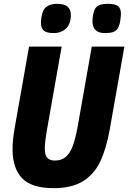

<svg xmlns="http://www.w3.org/2000/svg" viewBox="-20 -968 668 1001"><path d="M45.5 -189.5Q45.5 -240 57 -303.5L131.5 -725H301.5L226.5 -300.5Q213.5 -227.5 213.5 -194.5Q213.5 -161 225.8 -146Q238 -131 266.5 -131Q301 -131 323.2 -150.2Q345.5 -169.5 359.8 -208.2Q374 -247 385.5 -311.5L458.5 -725H628.5L552 -292.5Q533.5 -189 501 -122.8Q468.5 -56.5 410.2 -21.8Q352 13 259.5 13Q145.5 13 95.5 -38.5Q45.5 -90 45.5 -189.5ZM193.5 -849.5Q193.5 -860 196 -877.5Q202 -918.5 223 -933.2Q244 -948 277.5 -948Q316 -948 332.8 -932.8Q349.5 -917.5 349.5 -889Q349.5 -876.5 347.5 -866Q341.5 -831.5 317.8 -813.5Q294 -795.5 260.5 -795.5Q224 -795.5 208.8 -808.2Q193.5 -821 193.5 -849.5ZM462 -858Q462 -868.5 465 -888.5Q469 -911.5 476.8 -924Q484.5 -936.5 500.2 -942.2Q516 -948 543.5 -948Q581.5 -948 596 -935.5Q610.5 -923 610.5 -896.5Q610.5 -884 607 -860.5Q603 -833.5 593.5 -819.5Q584 -805.5 568.2 -800.5Q552.5 -795.5 526.5 -795.5Q462 -795.5 462 -858Z"/></svg>

Font: JuliaMono Black
Style: Italic
Weight: 900
Italic angle: -9°
Monospace: yes
Designer: cormullion
Foundry: corm
Version: Version 0.057; ttfautohint (v1.8.4)